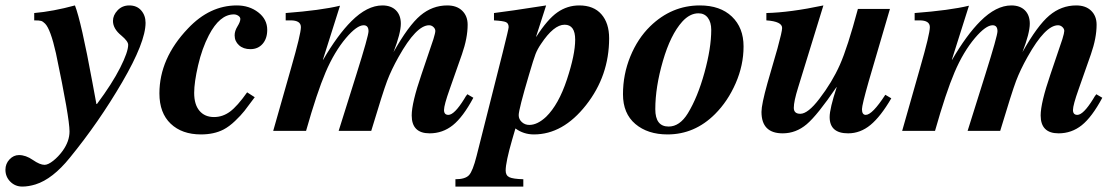

<svg xmlns="http://www.w3.org/2000/svg" viewBox="-114 -482 4109 707"><path d="M241 -99H243Q299 -174 328.5 -232.5Q358 -291 358 -317Q358 -330 333 -351Q302 -376 302 -405Q302 -426 319 -444Q336 -462 362 -462Q390 -462 406 -443.5Q422 -425 422 -398Q422 -327 336 -179.5Q250 -32 143 99Q80 177 17 197Q-9 205 -32 205Q-58 205 -76 187Q-94 169 -94 143Q-94 121 -79 105Q-64 89 -44 89Q-19 89 7 107Q33 125 50 125Q63 125 82 110Q101 95 117 73Q142 38 142 2Q142 -48 92 -286Q72 -375 52 -395Q44 -403 37.5 -405Q31 -407 12 -407V-434Q81 -440 162 -462Q185 -403 226 -180Z M796 -142 824 -124Q799 -90 786 -73.5Q773 -57 751.5 -36.5Q730 -16 709 -5Q674 13 626 13Q556 13 514.5 -26.5Q473 -66 473 -138Q473 -267 578 -377Q658 -462 758 -462Q804 -462 837 -436.5Q870 -411 870 -372Q870 -340 853 -320.5Q836 -301 808 -301Q782 -301 766 -315.5Q750 -330 750 -352Q750 -368 760.5 -385Q771 -402 771 -412Q771 -419 763.5 -424Q756 -429 747 -429Q695 -429 655 -352Q630 -304 615.5 -241.5Q601 -179 601 -140Q601 -97 620.5 -74Q640 -51 674 -51Q706 -51 733 -71Q760 -91 796 -142Z M1607 -135 1629 -122Q1591 -51 1553.5 -21Q1516 9 1468 9Q1402 9 1402 -57Q1402 -103 1438 -208L1482 -338Q1489 -361 1489 -368Q1489 -376 1482 -382.5Q1475 -389 1466 -389Q1419 -389 1354 -273Q1327 -225 1311.5 -184Q1296 -143 1253 0H1133L1198 -207Q1243 -350 1243 -367Q1243 -389 1225 -389Q1200 -389 1160 -342Q1117 -291 1085 -216Q1053 -141 1013 0H892L958 -232Q994 -357 994 -382Q994 -407 956 -407H938V-434Q1068 -444 1138 -461L1075 -262H1076Q1129 -353 1180 -404Q1238 -462 1294 -462Q1326 -462 1344 -444Q1362 -426 1362 -395Q1362 -360 1335 -290Q1390 -388 1434 -425Q1478 -462 1533 -462Q1568 -462 1588 -442.5Q1608 -423 1608 -391Q1608 -342 1587 -282L1542 -154Q1521 -95 1521 -77Q1521 -59 1537 -59Q1559 -59 1595 -117Q1601 -128 1607 -135Z M1860 -347H1861Q1902 -411 1938.5 -436.5Q1975 -462 2019 -462Q2072 -462 2100.5 -429.5Q2129 -397 2129 -341Q2129 -203 2044 -95Q1959 13 1852 13Q1814 13 1784 -9L1772 32Q1748 115 1748 146Q1748 164 1761.5 170.5Q1775 177 1813 178V205H1563V178Q1599 178 1613 163Q1627 148 1641 92L1737 -288Q1759 -376 1759 -382Q1759 -396 1749 -400.5Q1739 -405 1705 -407V-434Q1756 -440 1897 -462ZM1965 -391Q1925 -391 1878 -320Q1865 -301 1858 -283Q1851 -265 1834 -207Q1796 -79 1796 -58Q1796 -43 1807.5 -32.5Q1819 -22 1835 -22Q1865 -22 1897 -52Q1943 -97 1973.5 -189Q2004 -281 2004 -336Q2004 -391 1965 -391Z M2519 -62Q2444 13 2344 13Q2271 13 2225.5 -25.5Q2180 -64 2180 -135Q2180 -208 2207 -274Q2234 -340 2280 -385Q2359 -462 2463 -462Q2538 -462 2581 -421Q2624 -380 2624 -311Q2624 -242 2595 -175.5Q2566 -109 2519 -62ZM2505 -372Q2505 -400 2492.5 -416.5Q2480 -433 2458 -433Q2426 -433 2398 -402Q2355 -354 2327 -257.5Q2299 -161 2299 -80Q2299 -16 2348 -16Q2389 -16 2419 -65Q2455 -124 2480 -214.5Q2505 -305 2505 -372Z M3146 -133 3168 -120Q3129 -53 3091.5 -22Q3054 9 3009 9Q2941 9 2941 -51Q2941 -82 2967 -161H2966Q2896 -58 2856.5 -24.5Q2817 9 2768 9Q2690 9 2690 -70Q2690 -97 2712 -176L2749 -304Q2766 -366 2766 -379Q2766 -403 2708 -407V-434Q2795 -436 2918 -462L2825 -160Q2809 -109 2809 -85Q2809 -63 2833 -63Q2861 -63 2903 -118Q2950 -179 2978.5 -243Q3007 -307 3045 -449H3163L3085 -183Q3060 -95 3060 -80Q3060 -59 3074 -59Q3098 -59 3146 -133Z M3923 -135 3945 -122Q3907 -51 3869.5 -21Q3832 9 3784 9Q3718 9 3718 -57Q3718 -103 3754 -208L3798 -338Q3805 -361 3805 -368Q3805 -376 3798 -382.5Q3791 -389 3782 -389Q3735 -389 3670 -273Q3643 -225 3627.5 -184Q3612 -143 3569 0H3449L3514 -207Q3559 -350 3559 -367Q3559 -389 3541 -389Q3516 -389 3476 -342Q3433 -291 3401 -216Q3369 -141 3329 0H3208L3274 -232Q3310 -357 3310 -382Q3310 -407 3272 -407H3254V-434Q3384 -444 3454 -461L3391 -262H3392Q3445 -353 3496 -404Q3554 -462 3610 -462Q3642 -462 3660 -444Q3678 -426 3678 -395Q3678 -360 3651 -290Q3706 -388 3750 -425Q3794 -462 3849 -462Q3884 -462 3904 -442.5Q3924 -423 3924 -391Q3924 -342 3903 -282L3858 -154Q3837 -95 3837 -77Q3837 -59 3853 -59Q3875 -59 3911 -117Q3917 -128 3923 -135Z"/></svg>

Font: STIX
Style: Bold Italic
Weight: 700
Italic angle: -16.33°
Designer: MicroPress Inc., with final additions and corrections provided by Coen Hoffman, Elsevier (retired)
Version: Version 1.1.1